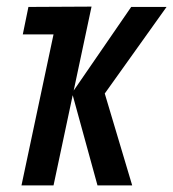

<svg xmlns="http://www.w3.org/2000/svg" viewBox="-20 -561 524 581"><path d="M45 0H142L200 -273L275 0H380L297 -278L484 -540H377L203 -287L257 -541L66 -540L49 -457H142Z"/></svg>

Font: Noto Sans UI Condensed Medium
Style: Italic
Weight: 500
Width: 3
Italic angle: -12°
Designer: Monotype Design Team
Foundry: Monotype Imaging Inc.
Version: Version 1.901